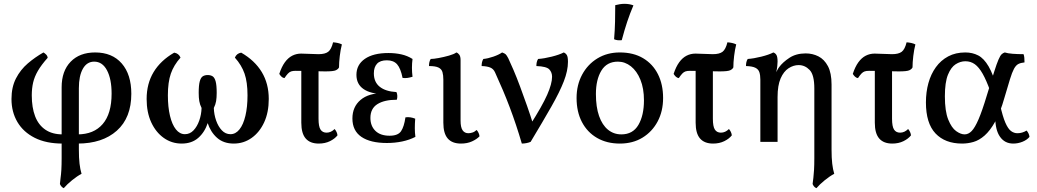

<svg xmlns="http://www.w3.org/2000/svg" viewBox="-20 -741 5418 1003"><path d="M313 242Q306 239 300.5 232.5Q295 226 293 220Q294 205 296.5 188Q299 171 300.5 146.5Q302 122 302 85V-285Q302 -370 349 -418.5Q396 -467 477 -467Q566 -467 616 -409.5Q666 -352 666 -251Q666 -126 590.5 -58.5Q515 9 385 9V-39Q470 -39 516.5 -93Q563 -147 563 -252Q563 -328 539 -373.5Q515 -419 472 -419Q434 -419 413 -382Q392 -345 392 -280V40Q392 84 395.5 114Q399 144 406 167Q383 179 356.5 200.5Q330 222 313 242ZM307 9Q221 9 161.5 -21Q102 -51 71 -103.5Q40 -156 40 -224Q40 -286 63.5 -331.5Q87 -377 125 -409.5Q163 -442 207 -467Q214 -463 221 -456Q228 -449 229 -439Q196 -402 178 -371Q160 -340 153 -309.5Q146 -279 146 -243Q146 -179 163.5 -133.5Q181 -88 217 -63.5Q253 -39 307 -39Z M929 9Q877 9 835.5 -20.5Q794 -50 770 -102Q746 -154 746 -224Q746 -304 782.5 -364.5Q819 -425 890 -466Q914 -462 923 -440Q888 -401 872.5 -356.5Q857 -312 857 -243Q857 -182 868 -136Q879 -90 899 -65Q919 -40 946 -40Q972 -40 991 -60Q1010 -80 1021 -111.5Q1032 -143 1033 -177Q1024 -195 1021 -213Q1018 -231 1018 -256Q1018 -296 1023.5 -316Q1029 -336 1039.5 -342.5Q1050 -349 1065 -349Q1080 -349 1090.5 -342.5Q1101 -336 1106.5 -316Q1112 -296 1112 -256Q1112 -231 1109 -213Q1106 -195 1097 -177Q1098 -143 1109 -111.5Q1120 -80 1139 -60Q1158 -40 1184 -40Q1211 -40 1231 -65Q1251 -90 1262 -136Q1273 -182 1273 -243Q1273 -312 1257.5 -356.5Q1242 -401 1207 -440Q1216 -462 1240 -466Q1311 -425 1347.5 -364.5Q1384 -304 1384 -224Q1384 -154 1360 -102Q1336 -50 1294.5 -20.5Q1253 9 1201 9Q1148 9 1114 -21Q1080 -51 1064 -100.5Q1048 -150 1048 -209H1082Q1082 -150 1066 -100.5Q1050 -51 1016 -21Q982 9 929 9Z M1466 -333Q1457 -334 1450 -341Q1443 -348 1439 -355Q1451 -392 1468 -415.5Q1485 -439 1506.5 -450Q1528 -461 1553 -461Q1576 -461 1598.5 -459.5Q1621 -458 1644 -458Q1678 -458 1694.5 -470.5Q1711 -483 1720 -520Q1733 -519 1744.5 -516.5Q1756 -514 1766 -509Q1759 -482 1755 -448.5Q1751 -415 1751 -389Q1747 -380 1734.5 -374Q1722 -368 1679 -368Q1654 -368 1626 -369Q1598 -370 1572 -370.5Q1546 -371 1524 -371Q1510 -371 1501 -368Q1492 -365 1484 -356.5Q1476 -348 1466 -333ZM1645 9Q1600 9 1577 -17.5Q1554 -44 1554 -100V-391H1644V-121Q1644 -80 1654.5 -64Q1665 -48 1686 -48Q1709 -48 1728 -67Q1741 -52 1743 -34Q1729 -16 1703.5 -3.5Q1678 9 1645 9Z M2001 6Q1915 6 1868 -26Q1821 -58 1821 -122Q1821 -183 1863.5 -219Q1906 -255 1984 -255V-250Q1917 -250 1879.5 -275.5Q1842 -301 1842 -350Q1842 -403 1886 -433.5Q1930 -464 2009 -464Q2045 -464 2076.5 -457Q2108 -450 2135 -433Q2132 -410 2132 -387Q2132 -364 2135 -340Q2122 -336 2109 -334Q2096 -332 2083 -334Q2073 -384 2054.5 -405Q2036 -426 2001 -426Q1966 -426 1949.5 -408Q1933 -390 1933 -358Q1933 -312 1964 -287.5Q1995 -263 2051 -260Q2055 -252 2055.5 -240.5Q2056 -229 2053 -220Q1988 -220 1951.5 -197Q1915 -174 1915 -125Q1915 -83 1941 -57.5Q1967 -32 2015 -32Q2059 -32 2075 -55.5Q2091 -79 2098 -128Q2111 -130 2124 -128Q2137 -126 2149 -121Q2147 -95 2147 -71.5Q2147 -48 2150 -26Q2119 -10 2081 -2Q2043 6 2001 6Z M2388 9Q2342 9 2319 -17.5Q2296 -44 2296 -100V-325Q2296 -348 2291.5 -364Q2287 -380 2271 -388Q2255 -396 2221 -396Q2221 -407 2223 -416Q2225 -425 2230 -433Q2245 -433 2272 -438Q2299 -443 2325.5 -450.5Q2352 -458 2364 -467Q2373 -464 2379.5 -455Q2386 -446 2386 -427V-111Q2386 -76 2396.5 -60.5Q2407 -45 2427 -45Q2436 -45 2447.5 -48.5Q2459 -52 2470 -62Q2483 -47 2485 -29Q2471 -14 2446 -2.5Q2421 9 2388 9Z M2706 9Q2691 -42 2675.5 -88.5Q2660 -135 2643 -180Q2626 -225 2607 -270Q2588 -315 2566 -363Q2558 -381 2541.5 -388Q2525 -395 2496 -396Q2496 -407 2498 -416Q2500 -425 2505 -433Q2528 -435 2557 -445Q2586 -455 2603 -467Q2617 -462 2622 -457Q2627 -452 2635 -437Q2646 -414 2662.5 -375.5Q2679 -337 2697 -288.5Q2715 -240 2733.5 -187.5Q2752 -135 2767 -86H2748Q2813 -188 2838.5 -246Q2864 -304 2864 -340Q2864 -363 2849.5 -378.5Q2835 -394 2782 -396Q2782 -407 2784 -416Q2786 -425 2791 -433Q2822 -435 2862 -445Q2902 -455 2925 -467Q2935 -463 2941 -453.5Q2947 -444 2947 -418Q2947 -372 2925.5 -316.5Q2904 -261 2860.5 -184.5Q2817 -108 2752 0Q2743 4 2730.5 6.5Q2718 9 2706 9Z M3218 9Q3150 9 3099 -20.5Q3048 -50 3020 -103.5Q2992 -157 2992 -229Q2992 -297 3021 -351Q3050 -405 3101 -436Q3152 -467 3218 -467Q3289 -467 3339.5 -437Q3390 -407 3417 -353.5Q3444 -300 3444 -229Q3444 -160 3415.5 -106.5Q3387 -53 3336.5 -22Q3286 9 3218 9ZM3226 -39Q3286 -39 3315 -88.5Q3344 -138 3344 -217Q3344 -279 3325.5 -324.5Q3307 -370 3276 -394.5Q3245 -419 3208 -419Q3150 -419 3121.5 -372Q3093 -325 3093 -250Q3093 -182 3109.5 -135Q3126 -88 3156 -63.5Q3186 -39 3226 -39ZM3228 -531Q3215 -530 3206 -531Q3197 -532 3188 -536Q3192 -583 3193 -628Q3194 -673 3194 -714Q3206 -717 3218 -719Q3230 -721 3242 -721Q3268 -721 3289 -713Q3271 -671 3256.5 -627.5Q3242 -584 3228 -531Z M3526 -333Q3517 -334 3510 -341Q3503 -348 3499 -355Q3511 -392 3528 -415.5Q3545 -439 3566.5 -450Q3588 -461 3613 -461Q3636 -461 3658.5 -459.5Q3681 -458 3704 -458Q3738 -458 3754.5 -470.5Q3771 -483 3780 -520Q3793 -519 3804.5 -516.5Q3816 -514 3826 -509Q3819 -482 3815 -448.5Q3811 -415 3811 -389Q3807 -380 3794.5 -374Q3782 -368 3739 -368Q3714 -368 3686 -369Q3658 -370 3632 -370.5Q3606 -371 3584 -371Q3570 -371 3561 -368Q3552 -365 3544 -356.5Q3536 -348 3526 -333ZM3705 9Q3660 9 3637 -17.5Q3614 -44 3614 -100V-391H3704V-121Q3704 -80 3714.5 -64Q3725 -48 3746 -48Q3769 -48 3788 -67Q3801 -52 3803 -34Q3789 -16 3763.5 -3.5Q3738 9 3705 9Z M4245 242Q4237 239 4232 232.5Q4227 226 4225 220Q4227 205 4229 188Q4231 171 4232.5 146.5Q4234 122 4234 85V-279Q4234 -350 4209.5 -375.5Q4185 -401 4152 -401Q4125 -401 4099.5 -384.5Q4074 -368 4058 -331.5Q4042 -295 4042 -234V0H3952V-325Q3952 -348 3947 -363.5Q3942 -379 3926 -387Q3910 -395 3877 -396Q3877 -407 3879 -416Q3881 -425 3886 -433Q3917 -435 3957 -445Q3997 -455 4020 -467Q4031 -463 4036.5 -453Q4042 -443 4042 -419Q4042 -411 4040.5 -396Q4039 -381 4035 -364Q4038 -369 4041 -375.5Q4044 -382 4050 -390Q4069 -416 4104 -439Q4139 -462 4189 -462Q4225 -462 4255.5 -446.5Q4286 -431 4305 -395.5Q4324 -360 4324 -299V40Q4324 84 4327.5 114Q4331 144 4338 167Q4315 179 4288.5 200.5Q4262 222 4245 242Z M4462 -333Q4453 -334 4446 -341Q4439 -348 4435 -355Q4447 -392 4464 -415.5Q4481 -439 4502.5 -450Q4524 -461 4549 -461Q4572 -461 4594.5 -459.5Q4617 -458 4640 -458Q4674 -458 4690.5 -470.5Q4707 -483 4716 -520Q4729 -519 4740.5 -516.5Q4752 -514 4762 -509Q4755 -482 4751 -448.5Q4747 -415 4747 -389Q4743 -380 4730.5 -374Q4718 -368 4675 -368Q4650 -368 4622 -369Q4594 -370 4568 -370.5Q4542 -371 4520 -371Q4506 -371 4497 -368Q4488 -365 4480 -356.5Q4472 -348 4462 -333ZM4641 9Q4596 9 4573 -17.5Q4550 -44 4550 -100V-391H4640V-121Q4640 -80 4650.5 -64Q4661 -48 4682 -48Q4705 -48 4724 -67Q4737 -52 4739 -34Q4725 -16 4699.5 -3.5Q4674 9 4641 9Z M5006 9Q4917 9 4867 -44Q4817 -97 4817 -206Q4817 -260 4830 -307Q4843 -354 4869 -390Q4895 -426 4933.5 -446.5Q4972 -467 5023 -467Q5060 -467 5090 -451.5Q5120 -436 5144.5 -394Q5169 -352 5192 -271L5153 -265Q5133 -321 5113.5 -355.5Q5094 -390 5072.5 -405.5Q5051 -421 5023 -421Q4997 -421 4972.5 -405.5Q4948 -390 4932 -350.5Q4916 -311 4916 -238Q4916 -160 4933.5 -116.5Q4951 -73 4975 -56Q4999 -39 5019 -39Q5039 -39 5056 -56.5Q5073 -74 5092 -118Q5111 -162 5135 -242Q5159 -320 5173 -364.5Q5187 -409 5196 -429.5Q5205 -450 5212 -457Q5219 -464 5229 -467Q5244 -462 5270.5 -460Q5297 -458 5327 -458Q5330 -450 5331 -439.5Q5332 -429 5332 -415Q5312 -413 5299.5 -406.5Q5287 -400 5277 -381.5Q5267 -363 5256 -327Q5245 -291 5227 -230Q5205 -152 5178.5 -105Q5152 -58 5123.5 -33Q5095 -8 5065.5 0.5Q5036 9 5006 9ZM5273 9Q5229 9 5204 -26.5Q5179 -62 5179 -130L5204 -195Q5218 -132 5232 -100Q5246 -68 5261.5 -56.5Q5277 -45 5295 -45Q5320 -45 5343 -59Q5356 -44 5358 -26Q5345 -10 5321.5 -0.5Q5298 9 5273 9Z"/></svg>

Font: Vollkorn
Style: Regular
Weight: 400
Designer: Friedrich Althausen
Foundry: Friedrich Althausen
Version: Version 4.104